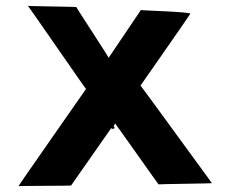

<svg xmlns="http://www.w3.org/2000/svg" viewBox="-20 -765 784 654"><path d="M342 -499C342 -496 344 -495 347 -495H348C351 -489 356 -471 360 -465C373 -445 389 -427 404 -410C400 -403 396 -398 389 -387C377 -368 365 -356 359 -335C354 -320 378 -327 368 -333H367C370 -344 378 -353 384 -363C388 -370 404 -397 410 -403C419 -393 430 -380 437 -371C442 -364 457 -331 470 -334C481 -337 467 -345 465 -347C456 -359 448 -372 438 -384C433 -389 420 -405 415 -411C418 -416 623 -708 628 -718C631 -725 458 -729 460 -731L350 -568C351 -570 239 -740 240 -741C241 -742 74 -744 75 -745C76 -746 272 -461 273 -462C273 -462 41 -130 43 -131C45 -132 221 -132 222 -133L371 -346C372 -346 520 -136 520 -137C520 -138 702 -140 702 -141C701 -142 458 -476 457 -476C456 -476 455 -477 454 -476C429 -465 422 -443 409 -419L408 -418C395 -435 378 -452 367 -470C361 -480 361 -506 346 -504C344 -504 342 -501 342 -499Z"/></svg>

Font: Hussar Wojna
Style: 3
Weight: 400
Designer: Robert Jablonski
Foundry: Cannot Into Space Fonts
Version: Version 1.01